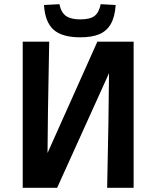

<svg xmlns="http://www.w3.org/2000/svg" viewBox="-20 -901 750 921"><path d="M89 0V-701H216L210 -362L208 -167L447 -701H621V0H494L500 -309L503 -550L254 0ZM365 -722Q278 -722 237 -758.5Q196 -795 191 -877L265 -881Q273 -841 296.5 -824.5Q320 -808 365 -808Q412 -808 433.5 -824.5Q455 -841 463 -881L535 -877Q531 -820 511.5 -786Q492 -752 456.5 -737Q421 -722 365 -722Z"/></svg>

Font: Ruda ExtraBold
Style: Regular
Weight: 800
Designer: Mariela Monsalve and Angelina Sanchez
Foundry: Mariela Monsalve and Angelina Sanchez
Version: Version 2.000